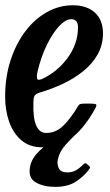

<svg xmlns="http://www.w3.org/2000/svg" viewBox="-22 -550 420 730"><path d="M-2.5 -182Q-2.5 -257 18 -320.2Q38.5 -383.5 74.2 -430.8Q110 -478 156.5 -504Q203 -530 255 -530Q308 -530 338.8 -502Q369.5 -474 369.5 -423.5Q369.5 -378.5 348.8 -342.2Q328 -306 293 -278.2Q258 -250.5 215.8 -230.8Q173.5 -211 130.5 -198.5Q115.5 -194 110.2 -187.2Q105 -180.5 105 -159Q101.5 -44.5 154 -44.5Q191.5 -44.5 220.5 -74Q249.5 -103.5 274 -145.5Q278 -152.5 282.8 -154.2Q287.5 -156 298.5 -156H325Q340.5 -156 343.5 -152.8Q346.5 -149.5 340 -137.5Q319 -98.5 291 -64.8Q263 -31 225.2 -10.5Q187.5 10 138 10Q90.5 10 59.2 -16.8Q28 -43.5 12.8 -87.2Q-2.5 -131 -2.5 -182ZM137.5 -249.5Q196 -276.5 235 -329.8Q274 -383 274.5 -444Q275.5 -477 248.5 -477Q227.5 -477 202.8 -450.5Q178 -424 156.2 -379.5Q134.5 -335 121.5 -281Q117 -262.5 118.8 -252.5Q120.5 -242.5 137.5 -249.5ZM188.5 160.5Q143.5 160.5 113.8 143.5Q84 126.5 92.5 83Q98 53 125.8 25.8Q153.5 -1.5 190 -24.8Q226.5 -48 257 -66Q277.5 -78.5 283.5 -69Q290 -60.5 274 -46.5Q252.5 -27 228.5 -0.8Q204.5 25.5 198 56Q194 75 201.8 90.2Q209.5 105.5 234.5 105.5Q253 105.5 267.8 96.8Q282.5 88 293 76.5Q302 67 308 73L317 81Q321 84.5 320.5 87Q320 89.5 316 95Q295 122.5 265 141.5Q235 160.5 188.5 160.5Z"/></svg>

Font: Besley* Condensed Medium
Style: Italic
Weight: 500
Width: 3
Italic angle: -13°
Designer: Owen Earl
Foundry: indestructible type*
Version: Version 3.000; ttfautohint (v1.8.3)